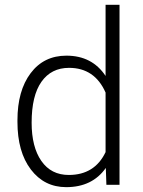

<svg xmlns="http://www.w3.org/2000/svg" viewBox="-20 -770 596 800"><path d="M52.7 -269Q52.7 -392.1 107.7 -465.1Q162.6 -538.1 256.8 -538.1Q363.8 -538.1 419.9 -453.6V-750H478V0H423.3L420.9 -70.3Q364.7 9.8 255.9 9.8Q164.6 9.8 108.6 -63.7Q52.7 -137.2 52.7 -262.2ZM111.8 -258.8Q111.8 -157.7 152.3 -99.4Q192.9 -41 266.6 -41Q374.5 -41 419.9 -136.2V-384.3Q374.5 -487.3 267.6 -487.3Q193.8 -487.3 152.8 -429.4Q111.8 -371.6 111.8 -258.8Z"/></svg>

Font: SteelSelectRoboto
Style: Regular
Weight: 300
Designer: Google
Version: Version 2.137; 2017